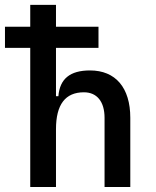

<svg xmlns="http://www.w3.org/2000/svg" viewBox="-20 -752 626 772"><path d="M400.4 0H503.9V-278.3C503.9 -399.4 444.8 -468.8 341.8 -468.8C261.2 -468.8 220.2 -434.6 214.8 -365.2H205.1V-559.6H376V-644.5H205.1V-732.4H101.6V-644.5H0V-559.6H101.6V0H205.1V-232.4C205.1 -332 242.7 -380.9 317.4 -380.9C369.6 -380.9 400.4 -343.8 400.4 -278.3Z"/></svg>

Font: Cascadia Code PL
Style: Regular
Weight: 400
Monospace: yes
Designer: Aaron Bell
Foundry: Saja Typeworks
Version: Version 2404.023